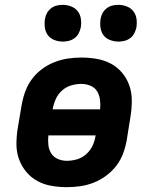

<svg xmlns="http://www.w3.org/2000/svg" viewBox="-20 -766 640 794"><path d="M256 8Q224 8 192.5 2.5Q161 -3 134.5 -17.5Q108 -32 88.5 -55.5Q69 -79 58.5 -108Q48 -137 48 -169.5Q48 -202 53 -234L70 -334Q75 -362 85 -389Q95 -416 112.5 -439.5Q130 -463 154.5 -481Q179 -499 206.5 -509.5Q234 -520 261.5 -524Q289 -528 317 -528Q349 -528 380.5 -522.5Q412 -517 439 -502.5Q466 -488 485.5 -464.5Q505 -441 515 -412Q525 -383 525 -350.5Q525 -318 520 -286L504 -186Q499 -158 489 -131Q479 -104 461 -80.5Q443 -57 418.5 -39Q394 -21 367 -10.5Q340 0 312 4Q284 8 256 8ZM198 -314H394Q396 -334 393.5 -353.5Q391 -373 381.5 -388.5Q372 -404 354 -411.5Q336 -419 317 -419Q296 -419 275 -413Q254 -407 237 -392Q220 -377 211 -357Q202 -337 198 -316ZM256 -101Q277 -101 298 -107Q319 -113 336 -128Q353 -143 362.5 -163Q372 -183 375 -204L376 -206H180Q178 -186 180 -166.5Q182 -147 192 -131.5Q202 -116 219.5 -108.5Q237 -101 256 -101ZM470 -594Q452 -594 435 -600.5Q418 -607 408 -620.5Q398 -634 395.5 -652Q393 -670 396 -688Q398 -701 404.5 -712.5Q411 -724 421.5 -732Q432 -740 444.5 -743Q457 -746 469 -746Q487 -746 504 -739.5Q521 -733 531.5 -719.5Q542 -706 544.5 -688Q547 -670 544 -652Q541 -639 535 -627.5Q529 -616 518 -608Q507 -600 494.5 -597Q482 -594 470 -594ZM240 -594Q222 -594 205 -600.5Q188 -607 178 -620.5Q168 -634 165.5 -652Q163 -670 166 -688Q168 -701 174.5 -712.5Q181 -724 191.5 -732Q202 -740 214.5 -743Q227 -746 239 -746Q257 -746 274 -739.5Q291 -733 301.5 -719.5Q312 -706 314.5 -688Q317 -670 314 -652Q311 -639 305 -627.5Q299 -616 288 -608Q277 -600 264.5 -597Q252 -594 240 -594Z"/></svg>

Font: Iosevka Extrabold Extended
Style: Italic
Weight: 800
Width: 7
Italic angle: -9°
Monospace: yes
Designer: Belleve Invis
Foundry: Belleve Invis
Version: Version 32.5.0; ttfautohint (v1.8.4)